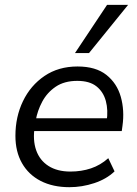

<svg xmlns="http://www.w3.org/2000/svg" viewBox="-20 -773 572 802"><path d="M269.9 8.9Q200.7 8.9 149.9 -17.2Q99.1 -43.4 71.8 -91.6Q44.4 -139.7 44.4 -205.6Q44.4 -285 76 -350.5Q107.6 -416.1 165.9 -455.7Q224.3 -495.3 303.8 -495.3Q380.1 -495.3 424.5 -460.1Q468.8 -424.8 484.7 -368.2Q500.6 -311.5 491.6 -247.3L488.6 -225.5H106.8L114.7 -279H443.4L425.4 -265.6Q432.4 -313 422.1 -351.1Q411.8 -389.3 383 -412.2Q354.3 -435.2 302.8 -435.2Q248.7 -435.2 212.6 -410.7Q176.6 -386.2 156.4 -348.3Q136.2 -310.5 129.1 -269.2L125.2 -245.1Q116.1 -188.1 131 -145.7Q145.8 -103.3 182.5 -79.8Q219.2 -56.4 274 -56.4Q320.2 -56.4 359.9 -69.7Q399.7 -83 432.3 -112.2L458.5 -57.2Q425.1 -25.1 373.9 -8.1Q322.7 8.9 269.9 8.9ZM293.2 -551.3 427.3 -752.8H515.2L351.8 -551.3Z"/></svg>

Font: Nunito Sans 12pt ExtraLight
Style: Italic
Weight: 200
Italic angle: -9°
Designer: Vernon Adams
Foundry: Vernon Adams
Version: Version 3.101;gftools[0.9.27]